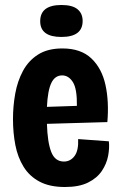

<svg xmlns="http://www.w3.org/2000/svg" viewBox="-20 -736 485 769"><path d="M240 13Q179 13 138.5 -8.5Q98 -30 74.5 -68Q51 -106 41.5 -155Q32 -204 32 -259Q32 -311 41 -361Q50 -411 72 -452Q94 -493 132.5 -517.5Q171 -542 230 -542Q304 -542 346 -502Q388 -462 402.5 -395.5Q417 -329 410 -247L168 -240Q170 -167 185 -128Q200 -89 236 -89Q262 -89 278.5 -111Q295 -133 293 -179L416 -170Q419 -143 413 -111.5Q407 -80 388 -51.5Q369 -23 333 -5Q297 13 240 13ZM229 -434Q200 -434 185.5 -403.5Q171 -373 168 -308L288 -312Q289 -380 272 -407Q255 -434 229 -434ZM226 -588Q141 -588 141 -651Q141 -716 226 -716Q270 -716 290.5 -699Q311 -682 311 -652Q311 -588 226 -588Z"/></svg>

Font: Bricolage Grotesque 10pt Condensed Bricolage Grotesque 10pt Condensed Regular
Style: Bold
Weight: 700
Width: 3
Designer: Mathieu Triay
Foundry: Atelier Triay
Version: Version 1.000; ttfautohint (v1.8.4.7-5d5b);gftools[0.9.32]